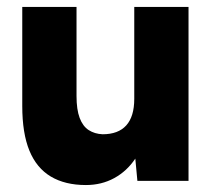

<svg xmlns="http://www.w3.org/2000/svg" viewBox="-20 -520 613 552"><path d="M227 12Q167 12 126 -12.5Q85 -37 64.5 -87Q44 -137 44 -215V-500H200V-244Q200 -205 209 -181Q218 -157 235 -146Q252 -135 275 -134Q320 -134 343 -159.5Q366 -185 366 -236V-500H522V0H375L369 -64Q345 -28 308.5 -8Q272 12 227 12Z"/></svg>

Font: Figtree ExtraBold
Style: Regular
Weight: 800
Designer: Erik Kennedy
Foundry: Erik Kennedy
Version: Version 2.002